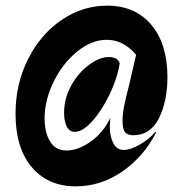

<svg xmlns="http://www.w3.org/2000/svg" viewBox="-20 -573 647 680"><path d="M35 -170Q35 -276 79.5 -364Q124 -452 198.5 -502.5Q273 -553 359 -553Q459 -553 516 -485Q573 -417 573 -300Q573 -215 543 -154.5Q513 -94 451 -94Q433 -94 423.5 -104Q414 -114 414 -145Q414 -170 420 -199.5Q426 -229 438 -275Q441 -289 448.5 -320Q456 -351 462 -379Q417 -432 358 -432Q305 -432 254 -391Q203 -350 170.5 -284.5Q138 -219 138 -153Q138 -105 157 -72.5Q176 -40 216 -40Q256 -40 300.5 -71Q345 -102 371 -156Q369 -142 369 -121Q369 -91 381 -66.5Q393 -42 419 -42Q442 -42 476 -61.5Q510 -81 530 -106L533 -104Q489 -18 413 34.5Q337 87 248 87Q150 87 92.5 19Q35 -49 35 -170ZM207 -173Q207 -225 232.5 -270.5Q258 -316 295.5 -343.5Q333 -371 365 -371Q397 -371 404 -349Q396 -297 368.5 -239.5Q341 -182 307 -144Q273 -106 245 -106Q226 -106 216.5 -124.5Q207 -143 207 -173Z"/></svg>

Font: Cabin Condensed
Style: Regular
Weight: 400
Width: 3
Designer: Pablo Impallari
Foundry: Pablo Impallari. http://www.impallari.com Igino Marini. http://www.ikern.com
Version: Version 2.200